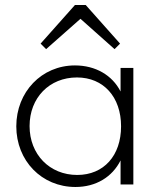

<svg xmlns="http://www.w3.org/2000/svg" viewBox="-20 -736 627 766"><path d="M281 10C363 10 428 -30 461 -96V0H512V-465H461V-371C428 -436 361 -475 279 -475C146 -475 45 -369 45 -232C45 -95 146 10 281 10ZM98 -233C98 -346 177 -427 287 -427C393 -427 463 -349 463 -232C463 -115 394 -38 288 -38C178 -38 98 -120 98 -233ZM142 -562 164 -540 301 -661 437 -540 459 -562 322 -716H279Z"/></svg>

Font: MV Cash ExtraLight
Style: Regular
Weight: 200
Designer: Rodrigo Fuenzalida
Foundry: fragTYPE
Version: Version 1.100;Glyphs 3.1.2 (3151)